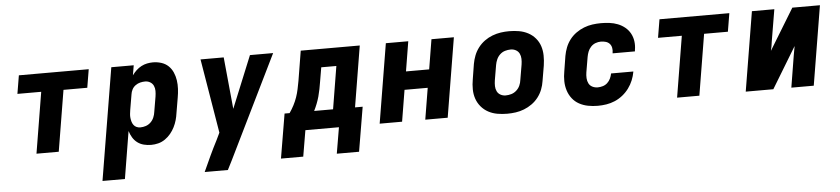

<svg xmlns="http://www.w3.org/2000/svg" viewBox="-44 -784 5488 1254"><g transform="rotate(-5 2700.0 -156.5)"><path d="M171 0 237 -400H81L101 -520H559L539 -400H383L317 0Z M585 215 707 -520H854L843 -455Q855 -472 870.5 -486.5Q886 -501 904 -510.5Q922 -520 941.5 -524Q961 -528 980 -528Q1009 -528 1035.5 -519.5Q1062 -511 1081 -493Q1100 -475 1111 -450Q1122 -425 1126 -397.5Q1130 -370 1128.5 -341.5Q1127 -313 1122 -285L1105 -185Q1102 -162 1095.5 -139Q1089 -116 1078 -94Q1067 -72 1051 -52.5Q1035 -33 1014 -18.5Q993 -4 969.5 2Q946 8 923 8Q898 8 874.5 2Q851 -4 832.5 -18Q814 -32 802 -52Q790 -72 783 -95L732 215ZM862 -112Q880 -112 898 -118Q916 -124 930 -137.5Q944 -151 951.5 -169Q959 -187 961 -204L978 -304Q981 -323 981 -341Q981 -359 974 -374.5Q967 -390 952 -399Q937 -408 919 -408Q903 -408 886.5 -404Q870 -400 855.5 -389.5Q841 -379 833 -363.5Q825 -348 823 -332L806 -232Q804 -219 802.5 -205.5Q801 -192 802.5 -179Q804 -166 807.5 -154Q811 -142 818.5 -132Q826 -122 837.5 -117Q849 -112 862 -112Z M1407 215H1255Q1278 164 1301.5 113.5Q1325 63 1351 13L1373 -33L1292 -520H1444L1477 -180L1616 -520H1768L1437 156Z M1759 171 1808 -120H1841Q1857 -143 1870 -168Q1883 -193 1892 -219Q1901 -245 1906.5 -271.5Q1912 -298 1917 -325L1949 -520H2336L2270 -120H2320L2271 171H2125L2154 0H1934L1905 171ZM2002 -120H2126L2172 -400H2073L2057 -306Q2053 -282 2048.5 -258.5Q2044 -235 2037.5 -211.5Q2031 -188 2022 -165Q2013 -142 2002 -120Z M2421 0 2507 -520H2654L2622 -325H2774L2806 -520H2953L2867 0H2720L2754 -206H2602L2568 0Z M3257 8Q3224 8 3192.5 2.5Q3161 -3 3134 -17.5Q3107 -32 3087 -55.5Q3067 -79 3057 -108Q3047 -137 3046.5 -169.5Q3046 -202 3052 -235L3068 -335Q3073 -363 3083.5 -390Q3094 -417 3112 -440.5Q3130 -464 3154 -481.5Q3178 -499 3205.5 -509.5Q3233 -520 3260.5 -524Q3288 -528 3316 -528Q3349 -528 3380.5 -522.5Q3412 -517 3439.5 -502.5Q3467 -488 3487 -464.5Q3507 -441 3516.5 -412Q3526 -383 3526.5 -350.5Q3527 -318 3522 -285L3505 -185Q3501 -157 3490.5 -130Q3480 -103 3462 -79.5Q3444 -56 3419.5 -38.5Q3395 -21 3368 -10.5Q3341 0 3313 4Q3285 8 3257 8ZM3257 -112Q3276 -112 3294.5 -117.5Q3313 -123 3328 -136.5Q3343 -150 3351 -168Q3359 -186 3361 -204L3378 -304Q3381 -323 3380.5 -341.5Q3380 -360 3372.5 -375.5Q3365 -391 3349.5 -399.5Q3334 -408 3316 -408Q3297 -408 3278.5 -402.5Q3260 -397 3245.5 -383.5Q3231 -370 3223 -352Q3215 -334 3212 -316L3195 -216Q3192 -197 3192.5 -178.5Q3193 -160 3200.5 -144.5Q3208 -129 3223.5 -120.5Q3239 -112 3257 -112Z M3851 8Q3818 8 3787 2Q3756 -4 3729.5 -18.5Q3703 -33 3684.5 -56.5Q3666 -80 3656.5 -109.5Q3647 -139 3646.5 -171Q3646 -203 3652 -235L3668 -335Q3673 -363 3683.5 -390Q3694 -417 3712 -440.5Q3730 -464 3754.5 -481.5Q3779 -499 3806 -509.5Q3833 -520 3861 -524Q3889 -528 3917 -528Q3946 -528 3974 -524.5Q4002 -521 4027.5 -511Q4053 -501 4074 -484Q4095 -467 4108 -443.5Q4121 -420 4125 -392Q4129 -364 4124 -335L4123 -325H3977V-329Q3980 -345 3977 -361Q3974 -377 3964 -388Q3954 -399 3938.5 -403.5Q3923 -408 3907 -408Q3889 -408 3871.5 -401.5Q3854 -395 3841 -381Q3828 -367 3821.5 -350Q3815 -333 3812 -316L3795 -216Q3792 -197 3793 -178Q3794 -159 3802 -143.5Q3810 -128 3826 -120Q3842 -112 3861 -112Q3877 -112 3894 -117Q3911 -122 3924 -134Q3937 -146 3944.5 -162Q3952 -178 3955 -194V-195H4101V-193Q4096 -165 4085 -138Q4074 -111 4056 -86.5Q4038 -62 4014 -43Q3990 -24 3963 -12.5Q3936 -1 3907.5 3.5Q3879 8 3851 8Z M4371 0 4437 -400H4281L4301 -520H4759L4739 -400H4583L4517 0Z M4821 0 4907 -520H5054L5019 -312Q5017 -297 5014.5 -281.5Q5012 -266 5008 -251L5172 -520H5353L5267 0H5120L5154 -208Q5157 -223 5159.5 -238.5Q5162 -254 5165 -269L5002 0Z"/></g></svg>

Font: Iosevka Aile Heavy Oblique
Style: Regular
Weight: 900
Italic angle: -9°
Designer: Belleve Invis
Foundry: Belleve Invis
Version: Version 31.1.0; ttfautohint (v1.8.4)